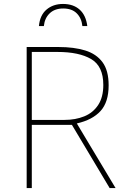

<svg xmlns="http://www.w3.org/2000/svg" viewBox="-20 -952 640 972"><path d="M115 0V-714H276Q355 -714 411.5 -696.5Q468 -679 499 -637Q530 -595 530 -520Q530 -435 489 -390Q448 -345 369 -327L565 0H535L344 -320H141V0ZM307 -345Q362 -345 406.5 -363Q451 -381 477 -420.5Q503 -460 503 -522Q503 -617 441.5 -653Q380 -689 271 -689H141V-345ZM299 -932Q351 -932 383 -903.5Q415 -875 422 -820H397Q393 -860 368.5 -884.5Q344 -909 300 -909Q257 -909 231.5 -884.5Q206 -860 202 -820H177Q182 -875 215.5 -903.5Q249 -932 299 -932Z"/></svg>

Font: Noto Sans Mono Thin
Style: Regular
Weight: 100
Designer: Monotype Design Team
Foundry: Monotype Imaging Inc.
Version: Version 2.014